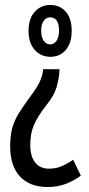

<svg xmlns="http://www.w3.org/2000/svg" viewBox="-20 -561 358 774"><path d="M220 -282 219 -268Q217 -240 207.5 -208Q198 -176 167 -137Q131 -91 116.5 -56.5Q102 -22 102 22Q102 70 122 94.5Q142 119 177 119Q205 119 227.5 109.5Q250 100 275 83L306 147Q244 193 173 193Q100 193 60.5 150.5Q21 108 21 29Q21 -14 29.5 -45Q38 -76 56.5 -105.5Q75 -135 103 -173Q132 -212 141 -233Q150 -254 152 -268L154 -282ZM183 -541Q221 -541 245 -514Q269 -487 269 -437Q269 -388 245.5 -360Q222 -332 183 -332Q145 -332 120 -360Q95 -388 95 -436Q95 -486 120 -513.5Q145 -541 183 -541ZM182 -491Q166 -491 156 -477Q146 -463 146 -437Q146 -412 156 -397Q166 -382 182 -382Q198 -382 208 -397Q218 -412 218 -437Q218 -491 182 -491Z"/></svg>

Font: Noto Sans Myanmar ExtraCondensed
Style: Regular
Weight: 400
Width: 2
Designer: Monotype Design Team
Foundry: Monotype Imaging Inc.
Version: Version 2.107; ttfautohint (v1.8.4.7-5d5b)